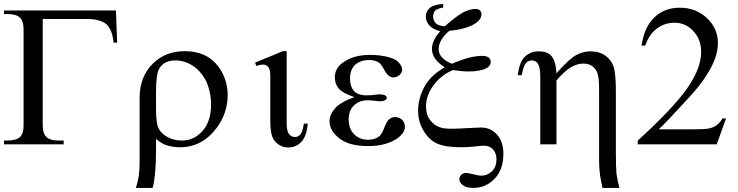

<svg xmlns="http://www.w3.org/2000/svg" viewBox="-20 -714 3654 950"><path d="M553.7 -662.1Q555.7 -622.1 559.6 -502.9Q555.7 -502.9 542 -502.9Q536.1 -566.4 506.8 -593.8Q477.5 -620.1 405.3 -620.1Q334 -620.1 191.4 -620.1Q191.4 -489.3 191.4 -94.7Q191.4 -52.7 210 -36.1Q227.5 -18.6 269.5 -18.6Q277.3 -18.6 294.9 -18.6Q294.9 -13.7 294.9 0Q221.7 0 0 0Q0 -4.9 0 -18.6Q3.9 -18.6 16.6 -18.6Q59.6 -18.6 79.1 -36.1Q96.7 -52.7 96.7 -93.8Q96.7 -252 96.7 -568.4Q96.7 -609.4 79.1 -626Q61.5 -644.5 16.6 -644.5Q11.7 -644.5 0 -644.5Q0 -647.5 0 -656.2Q0 -658.2 0 -662.1Q138.7 -662.1 553.7 -662.1Z M752 -27.3Q752 -12.7 752 30.3Q752 151.4 735.4 215.8Q708 215.8 652.3 215.8Q662.1 184.6 665 165Q670.9 131.8 670.9 82Q670.9 -22.5 670.9 -230.5Q670.9 -333 734.4 -397.5Q797.9 -460.9 894.5 -460.9Q1004.9 -460.9 1062.5 -381.8Q1106.4 -320.3 1106.4 -243.2Q1106.4 -155.3 1052.7 -82Q980.5 14.6 871.1 14.6Q832 14.6 798.8 2.9Q777.3 -4.9 752 -27.3ZM752 -173.8Q752 -106.4 763.7 -81.1Q775.4 -54.7 806.6 -37.1Q838.9 -18.6 879.9 -18.6Q940.4 -18.6 982.4 -66.4Q1024.4 -114.3 1024.4 -196.3Q1024.4 -257.8 1000 -312.5Q972.7 -364.3 932.6 -389.6Q891.6 -415 846.7 -415Q790 -415 766.6 -372.1Q752 -345.7 752 -256.8Q752 -229.5 752 -173.8Z M1483.4 -102.5Q1488.3 -102.5 1502.9 -102.5Q1497.1 -39.1 1470.7 -11.7Q1444.3 15.6 1406.2 15.6Q1378.9 15.6 1358.4 1Q1336.9 -12.7 1327.1 -38.1Q1317.4 -62.5 1317.4 -120.1Q1317.4 -123 1317.4 -126Q1317.4 -194.3 1317.4 -332Q1317.4 -363.3 1312.5 -373Q1308.6 -383.8 1297.9 -390.6Q1293 -394.5 1276.4 -394.5Q1270.5 -394.5 1248 -387.7Q1246.1 -393.6 1242.2 -404.3Q1276.4 -418 1379.9 -460.9Q1384.8 -460.9 1398.4 -460.9Q1398.4 -372.1 1398.4 -106.4Q1398.4 -63.5 1410.2 -50.8Q1420.9 -36.1 1440.4 -36.1Q1455.1 -36.1 1466.8 -49.8Q1477.5 -62.5 1483.4 -102.5Z M1733.4 -233.4Q1675.8 -252.9 1655.3 -276.4Q1636.7 -299.8 1636.7 -332Q1636.7 -374 1673.8 -402.3Q1726.6 -442.4 1810.5 -442.4Q1860.4 -442.4 1901.4 -431.6Q1941.4 -420.9 1955.1 -402.3Q1969.7 -384.8 1969.7 -369.1Q1969.7 -354.5 1957 -342.8Q1944.3 -331.1 1926.8 -331.1Q1901.4 -331.1 1883.8 -364.3Q1865.2 -398.4 1853.5 -405.3Q1834 -417 1806.6 -417Q1762.7 -417 1736.3 -392.6Q1711.9 -368.2 1711.9 -326.2Q1711.9 -285.2 1732.4 -262.7Q1754.9 -242.2 1791 -242.2Q1804.7 -242.2 1819.3 -243.2Q1843.8 -247.1 1857.4 -247.1Q1878.9 -247.1 1884.8 -242.2Q1893.6 -236.3 1893.6 -230.5Q1893.6 -222.7 1886.7 -219.7Q1878.9 -212.9 1856.4 -212.9Q1851.6 -212.9 1839.8 -214.8Q1814.5 -217.8 1797.9 -217.8Q1757.8 -217.8 1731.4 -192.4Q1705.1 -166 1705.1 -125Q1705.1 -76.2 1732.4 -49.8Q1758.8 -22.5 1801.8 -22.5Q1836.9 -22.5 1859.4 -42Q1871.1 -53.7 1884.8 -90.8Q1895.5 -114.3 1901.4 -120.1Q1916 -134.8 1934.6 -134.8Q1954.1 -134.8 1968.8 -122.1Q1983.4 -107.4 1983.4 -86.9Q1983.4 -55.7 1944.3 -28.3Q1888.7 8.8 1801.8 8.8Q1709 8.8 1660.2 -28.3Q1610.4 -67.4 1610.4 -114.3Q1610.4 -147.5 1637.7 -177.7Q1663.1 -208 1733.4 -233.4Z M2172.9 -694.3Q2172.9 -689.5 2172.9 -676.8Q2144.5 -671.9 2132.8 -661.1Q2123 -648.4 2123 -632.8Q2123 -612.3 2136.7 -598.6Q2150.4 -585.9 2180.7 -584Q2236.3 -632.8 2270.5 -652.3Q2305.7 -669.9 2333 -669.9Q2345.7 -669.9 2354.5 -663.1Q2362.3 -655.3 2362.3 -644.5Q2362.3 -620.1 2336.9 -601.6Q2293.9 -570.3 2203.1 -561.5Q2150.4 -516.6 2150.4 -470.7Q2150.4 -425.8 2215.8 -398.4Q2263.7 -418.9 2300.8 -428.7Q2338.9 -437.5 2364.3 -437.5Q2386.7 -437.5 2397.5 -429.7Q2408.2 -420.9 2408.2 -407.2Q2408.2 -389.6 2390.6 -378.9Q2360.4 -360.4 2298.8 -360.4Q2280.3 -360.4 2261.7 -362.3Q2242.2 -364.3 2220.7 -367.2Q2161.1 -341.8 2125 -292Q2087.9 -242.2 2087.9 -187.5Q2087.9 -145.5 2107.4 -121.1Q2127 -93.8 2157.2 -84Q2174.8 -77.1 2212.9 -77.1Q2252 -77.1 2291 -80.1Q2342.8 -83 2360.4 -83Q2407.2 -83 2438.5 -48.8Q2470.7 -13.7 2470.7 46.9Q2470.7 125 2427.7 169.9Q2383.8 215.8 2321.3 215.8Q2287.1 215.8 2269.5 202.1Q2252.9 187.5 2252.9 172.9Q2252.9 160.2 2261.7 151.4Q2271.5 141.6 2286.1 141.6Q2295.9 141.6 2322.3 148.4Q2348.6 155.3 2360.4 155.3Q2391.6 155.3 2415 132.8Q2436.5 110.4 2436.5 74.2Q2436.5 43.9 2418.9 24.4Q2400.4 6.8 2376 6.8Q2361.3 6.8 2329.1 10.7Q2295.9 14.6 2262.7 14.6Q2185.5 14.6 2144.5 -2.9Q2103.5 -20.5 2076.2 -66.4Q2048.8 -110.4 2048.8 -167Q2048.8 -226.6 2080.1 -285.2Q2111.3 -341.8 2180.7 -380.9Q2117.2 -420.9 2117.2 -471.7Q2117.2 -513.7 2158.2 -559.6Q2123 -568.4 2104.5 -587.9Q2086.9 -608.4 2086.9 -630.9Q2086.9 -656.2 2105.5 -673.8Q2125 -691.4 2172.9 -694.3Z M2653.3 0Q2653.3 -82 2653.3 -327.1Q2653.3 -369.1 2647.5 -384.8Q2642.6 -401.4 2632.8 -408.2Q2624 -415 2611.3 -415Q2593.8 -415 2582 -401.4Q2569.3 -386.7 2561.5 -341.8Q2555.7 -341.8 2542 -341.8Q2549.8 -407.2 2577.1 -433.6Q2604.5 -460 2646.5 -460Q2686.5 -460 2708 -437.5Q2729.5 -414.1 2733.4 -351.6Q2795.9 -422.9 2831.1 -441.4Q2865.2 -460 2901.4 -460Q2947.3 -460 2976.6 -437.5Q3005.9 -416 3017.6 -379.9Q3027.3 -344.7 3027.3 -255.9Q3027.3 -157.2 3027.3 41Q3027.3 114.3 3030.3 144.5Q3034.2 175.8 3044.9 215.8Q3016.6 215.8 2960.9 215.8Q2951.2 168.9 2949.2 155.3Q2944.3 118.2 2944.3 84Q2944.3 -35.2 2944.3 -273.4Q2944.3 -340.8 2931.6 -362.3Q2911.1 -399.4 2866.2 -399.4Q2835.9 -399.4 2805.7 -381.8Q2776.4 -365.2 2733.4 -316.4Q2733.4 -210.9 2733.4 0Q2712.9 0 2653.3 0Z M3572.3 -127.9Q3561.5 -95.7 3526.4 0Q3428.7 0 3135.7 0Q3135.7 -1 3135.7 -2.9Q3135.7 -6.8 3135.7 -18.6Q3308.6 -175.8 3378.9 -275.4Q3449.2 -375 3449.2 -457Q3449.2 -519.5 3410.2 -560.5Q3372.1 -601.6 3317.4 -601.6Q3269.5 -601.6 3230.5 -573.2Q3191.4 -543.9 3172.9 -488.3Q3167 -488.3 3154.3 -488.3Q3167 -579.1 3217.8 -627.9Q3267.6 -675.8 3343.8 -675.8Q3423.8 -675.8 3478.5 -624Q3532.2 -572.3 3532.2 -502Q3532.2 -452.1 3508.8 -401.4Q3472.7 -322.3 3391.6 -234.4Q3270.5 -101.6 3239.3 -74.2Q3296.9 -74.2 3412.1 -74.2Q3465.8 -74.2 3486.3 -78.1Q3507.8 -82 3524.4 -93.8Q3542 -105.5 3554.7 -127.9Q3560.5 -127.9 3572.3 -127.9Z"/></svg>

Font: Griech2
Style: Regular
Weight: 400
Version: 001.007